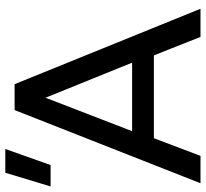

<svg xmlns="http://www.w3.org/2000/svg" viewBox="-46 -729 775 723"><g transform="rotate(-90 341.5 -367.5)"><path d="M13 0 288.5 -700H386L670 0H564L494.5 -175.5H182.5L116 0ZM209 -257.5H467L335 -583.5ZM1 -564.5 52.5 -735H142L81.5 -564.5Z"/></g></svg>

Font: Geologica Light
Style: Regular
Weight: 300
Designer: Sindre Bremnes, Frode Helland
Foundry: Monokrom Skriftforlag AS
Version: Version 1.010; ttfautohint (v1.8.4.7-5d5b);gftools[0.9.28]